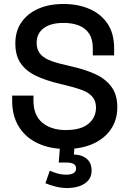

<svg xmlns="http://www.w3.org/2000/svg" viewBox="-20 -734 649 964"><path d="M311 14Q232 14 171 -14Q110 -42 75.5 -96.5Q41 -151 41 -229V-254H148V-229Q148 -155 192.5 -118Q237 -81 311 -81Q386 -81 424 -112.5Q462 -144 462 -194Q462 -227 444 -248Q426 -269 393 -281.5Q360 -294 314 -305L277 -314Q210 -330 160.5 -353.5Q111 -377 84 -416Q57 -455 57 -516Q57 -578 87.5 -622Q118 -666 172 -690Q226 -714 299 -714Q372 -714 429.5 -689Q487 -664 520 -615Q553 -566 553 -492V-456H446V-492Q446 -537 427.5 -565Q409 -593 376 -606Q343 -619 299 -619Q235 -619 199.5 -592.5Q164 -566 164 -519Q164 -487 179.5 -466.5Q195 -446 225 -433Q255 -420 300 -410L337 -401Q405 -386 457 -362.5Q509 -339 539 -299Q569 -259 569 -196Q569 -133 537.5 -86Q506 -39 448 -12.5Q390 14 311 14ZM318 210Q287 210 258 202.5Q229 195 208 186L230 123Q248 131 268.5 137Q289 143 314 143Q335 143 348.5 135.5Q362 128 362 112Q362 96 349.5 89Q337 82 312 82H275L283 -21H356L351 42Q389 42 414.5 62.5Q440 83 440 123Q440 153 422.5 172.5Q405 192 377.5 201Q350 210 318 210Z"/></svg>

Font: Space Grotesk Medium
Style: Regular
Weight: 500
Designer: Florian Karsten
Foundry: Florian Karsten
Version: Version 2.000